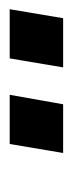

<svg xmlns="http://www.w3.org/2000/svg" viewBox="106 -870 153 406"><g transform="rotate(-90 183.0 -667.5)"><path d="M62 -611 81 -724H185L165 -611ZM243 -611 262 -724H366L347 -611Z"/></g></svg>

Font: Archivo SemiCondensed
Style: Bold Italic
Weight: 700
Width: 4
Italic angle: -10°
Designer: Hector Gatti
Foundry: Omnibus-Type
Version: Version 2.001